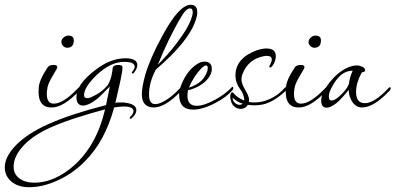

<svg xmlns="http://www.w3.org/2000/svg" viewBox="-146 -450 1656 804"><path d="M135 -250Q126 -250 118.5 -257.5Q111 -265 111 -274Q111 -286 122 -294Q130 -301 140 -301Q163 -301 163 -281Q163 -250 135 -250ZM68 0Q10 -1 16 -80Q17 -114 53 -167Q59 -178 79 -178Q94 -178 94 -169L93 -164L68 -121Q53 -93 52 -78Q51 -73 50.5 -67.5Q50 -62 50 -57Q50 -16 79 -16Q119 -16 179 -79Q185 -86 189 -86Q192 -85 192 -81Q192 -78 189 -73Q119 2 68 0Z M-24 334Q-70 334 -98 310.5Q-126 287 -126 250Q-126 208 -82 161Q-34 110 58 69Q150 28 298 -10L314 -88L299 -73Q283 -57 272.5 -46.5Q262 -36 254 -31Q223 -8 202 -8Q174 -8 174 -44Q174 -96 252 -156Q316 -206 379 -206Q429 -206 429 -177Q429 -164 415 -145Q412 -142 410 -142Q406 -142 406 -146Q406 -148 408 -150Q418 -161 418 -171Q418 -191 374 -191Q317 -191 259 -136Q206 -85 206 -52Q206 -39 219 -39Q229 -39 242 -46Q278 -62 303 -91Q313 -104 320 -130Q325 -151 326 -166Q329 -178 349 -178Q367 -178 367 -169Q367 -153 359 -115.5Q351 -78 337 -19Q344 -21 350 -21Q356 -21 362 -21Q366 -21 370 -21Q374 -21 378 -20Q425 -14 425 11Q425 28 406 44Q405 47 401 47Q397 47 397 44Q397 40 400 39Q413 26 413 16Q413 -4 372 -4Q365 -4 355 -3Q345 -2 332 0Q294 141 210 225Q163 273 103 302Q36 334 -24 334ZM-2 315Q81 315 163 244Q259 158 294 8Q260 17 234.5 24.5Q209 32 191 38Q154 49 122 61Q90 73 63 85Q-14 120 -54 167Q-89 208 -89 248Q-89 279 -65 297Q-41 315 -2 315Z M495 0Q448 -2 448 -56Q448 -70 451.5 -90Q455 -110 462 -136Q472 -170 490 -211.5Q508 -253 535 -302Q604 -430 653 -430Q680 -430 680 -398Q680 -384 674 -367Q646 -278 507 -159Q478 -106 478 -54Q478 -14 504 -14Q521 -14 546 -29Q560 -37 575 -49.5Q590 -62 606 -79Q612 -86 616 -86Q620 -85 620 -81Q620 -77 616 -73Q546 2 495 0ZM515 -179Q535 -199 554.5 -221Q574 -243 593 -268Q615 -297 630.5 -322Q646 -347 654 -369Q661 -387 661 -399Q661 -415 650 -415Q633 -415 612 -378Q584 -331 560 -281Q536 -231 515 -179Z M662 9Q604 9 604 -55Q604 -77 620 -110.5Q636 -144 659 -166Q687 -192 710 -192Q741 -192 741 -161Q741 -141 725 -121Q695 -85 641 -72Q640 -65 639.5 -59.5Q639 -54 639 -49Q639 -7 678 -7Q709 -7 756 -33Q776 -44 792 -56Q808 -68 819 -79Q831 -93 831 -81Q831 -76 827 -72Q816 -59 798.5 -45.5Q781 -32 756 -19Q703 9 662 9ZM645 -83Q694 -99 712 -131Q724 -151 724 -165Q724 -176 717 -176Q709 -176 695 -161.5Q681 -147 667.5 -126Q654 -105 645 -83Z M863 6Q848 6 836.5 -3Q825 -12 822 -25Q818 -38 818 -47Q818 -53 820 -55Q820 -63 827 -63Q829 -63 830 -62Q848 -40 877 -29Q877 -38 874 -48Q870 -63 860 -76Q840 -103 840 -134Q840 -206 928 -239Q952 -247 970 -247Q1009 -247 1009 -215Q1009 -195 996 -176Q990 -168 986 -167Q982 -166 982 -171Q982 -175 985 -179Q992 -192 992 -201Q992 -216 971 -216Q969 -216 966 -216Q963 -216 960 -215Q892 -203 868 -136Q865 -126 865 -117Q865 -101 880 -75Q896 -49 897 -34Q897 -26 896 -23Q902 -22 908 -21.5Q914 -21 920 -21Q938 -21 954 -25Q980 -32 1003 -45.5Q1026 -59 1045 -81Q1048 -85 1052 -85Q1056 -85 1056 -80Q1056 -75 1052 -71Q999 -21 952 -12Q934 -9 918 -9Q911 -9 904.5 -9.5Q898 -10 892 -11Q881 6 863 6ZM857 -11Q865 -11 870 -16Q846 -23 828 -41Q828 -28 837.5 -19.5Q847 -11 857 -11Z M1170 -250Q1161 -250 1153.5 -257.5Q1146 -265 1146 -274Q1146 -286 1157 -294Q1165 -301 1175 -301Q1198 -301 1198 -281Q1198 -250 1170 -250ZM1103 0Q1045 -1 1051 -80Q1052 -114 1088 -167Q1094 -178 1114 -178Q1129 -178 1129 -169L1128 -164L1103 -121Q1088 -93 1087 -78Q1086 -73 1085.5 -67.5Q1085 -62 1085 -57Q1085 -16 1114 -16Q1154 -16 1214 -79Q1220 -86 1224 -86Q1227 -85 1227 -81Q1227 -78 1224 -73Q1154 2 1103 0Z M1222 1Q1199 1 1199 -29Q1199 -53 1217 -81Q1259 -144 1308 -166Q1329 -176 1349 -176Q1359 -176 1371 -170.5Q1383 -165 1383 -155Q1383 -150 1376 -149Q1372 -148 1370.5 -147Q1369 -146 1368 -145Q1345 -102 1345 -65Q1345 -18 1382 -18Q1421 -18 1479 -79Q1484 -85 1487 -85Q1490 -85 1490 -81Q1490 -77 1487 -72Q1420 0 1370 0Q1346 0 1331 -21Q1315 -43 1314 -74Q1289 -41 1264 -19Q1238 1 1222 1ZM1243 -29Q1254 -29 1272 -44Q1288 -58 1299 -71.5Q1310 -85 1315 -99Q1317 -116 1321.5 -129.5Q1326 -143 1331 -154Q1279 -155 1242 -82Q1231 -62 1231 -46Q1231 -29 1243 -29Z"/></svg>

Font: Passions Conflict
Style: Regular
Weight: 400
Designer: Robert E. Leuschke
Foundry: Robert E. Leuschke
Version: Version 1.010; ttfautohint (v1.8.3)